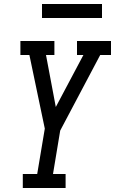

<svg xmlns="http://www.w3.org/2000/svg" viewBox="-20 -940 575 960"><path d="M94 0V-70H166L204 -297L169 -464L127 -665H82V-735H252V-665H210L259 -405L397 -665H365V-735H535V-665H481L281 -287L245 -70H308V0ZM190 -850V-920H490V-850Z"/></svg>

Font: Iosevka Slab
Style: Italic
Weight: 400
Italic angle: -9°
Monospace: yes
Designer: Belleve Invis
Foundry: Belleve Invis
Version: Version 11.1.0; ttfautohint (v1.8.3)